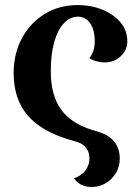

<svg xmlns="http://www.w3.org/2000/svg" viewBox="-20 -552 524 760"><path d="M342 188Q297 188 273 154Q305 142 319.5 121Q334 100 334 75Q334 58 328 45Q322 32 310 22.5Q298 13 279 8L252 0Q142 -33 88 -97Q34 -161 34 -263Q34 -339 66.5 -400Q99 -461 156.5 -496.5Q214 -532 289 -532Q340 -532 384.5 -514Q429 -496 456.5 -464Q484 -432 484 -388Q484 -354 458 -329.5Q432 -305 394 -305Q378 -305 360.5 -310Q343 -315 334 -322Q343 -333 349 -349.5Q355 -366 355 -388Q355 -435 336.5 -460.5Q318 -486 289 -486Q257 -486 232.5 -459.5Q208 -433 194.5 -385Q181 -337 181 -270Q181 -176 221 -119.5Q261 -63 347 -37L364 -32Q410 -19 432 8.5Q454 36 454 75Q454 122 421.5 155Q389 188 342 188Z"/></svg>

Font: Arima Thin
Style: Bold
Weight: 700
Version: Version 1.100